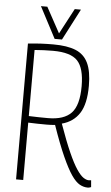

<svg xmlns="http://www.w3.org/2000/svg" viewBox="-61 -941 572 990"><g transform="rotate(5 225.5 -445.5)"><path d="M431 10Q410 10 389.5 -1.5Q369 -13 347 -45Q325 -77 297.5 -138Q270 -199 236 -297Q213 -295 193 -295Q169 -295 144.5 -295.5Q120 -296 97 -297V0H60V-703Q98 -707 127.5 -708.5Q157 -710 191 -710Q263 -710 307 -692Q351 -674 371.5 -631Q392 -588 392 -513Q392 -420 361 -371.5Q330 -323 270 -307Q302 -217 326.5 -162Q351 -107 370.5 -78Q390 -49 405.5 -38.5Q421 -28 434 -28Q439 -28 446 -29L449 6Q446 7 441.5 8.5Q437 10 431 10ZM197 -329Q279 -329 317 -369Q355 -409 355 -508Q355 -601 319.5 -639Q284 -677 192 -677Q165 -677 145 -676Q125 -675 97 -673V-331Q123 -330 147.5 -329.5Q172 -329 197 -329ZM317 -901 233 -739H195L110 -901H143L215 -769L285 -901Z"/></g></svg>

Font: Georama SemiCondensed ExtraLight
Style: Regular
Weight: 200
Width: 4
Designer: Jean-Baptiste Levee
Foundry: Production Type
Version: Version 1.000